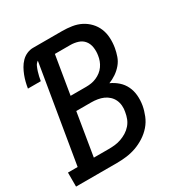

<svg xmlns="http://www.w3.org/2000/svg" viewBox="-179 -865 950 996"><g transform="rotate(-30 295.5 -367.5)"><path d="M-9 0V-84H49L146 -665Q134 -657 128 -643.5Q122 -630 118 -617Q114 -604 111 -591Q108 -578 106 -565H29Q32 -584 36.5 -602Q41 -620 48 -638Q55 -656 64.5 -673Q74 -690 88 -704.5Q102 -719 120.5 -727Q139 -735 157 -735H332Q361 -735 390 -730.5Q419 -726 443.5 -713.5Q468 -701 487 -681Q506 -661 516.5 -635.5Q527 -610 528.5 -580.5Q530 -551 525 -522Q521 -499 513 -476Q505 -453 489 -434Q473 -415 452.5 -401Q432 -387 409 -378Q434 -367 455 -348.5Q476 -330 488 -305Q500 -280 502.5 -251Q505 -222 500 -192Q495 -164 483.5 -135.5Q472 -107 452 -84Q432 -61 405.5 -44Q379 -27 350.5 -17Q322 -7 293 -3.5Q264 0 236 0ZM295 -422Q311 -422 326.5 -424.5Q342 -427 357 -433.5Q372 -440 385 -450Q398 -460 407.5 -473.5Q417 -487 422.5 -502Q428 -517 430 -532Q434 -556 430.5 -579.5Q427 -603 413.5 -620Q400 -637 378 -644Q356 -651 332 -651H240L202 -422ZM146 -84H236Q254 -84 272.5 -86Q291 -88 309.5 -94.5Q328 -101 345 -111.5Q362 -122 375 -137Q388 -152 395 -170Q402 -188 405 -207Q409 -225 407.5 -244Q406 -263 398.5 -279Q391 -295 378 -307Q365 -319 349 -326Q333 -333 314.5 -336Q296 -339 277 -339H188Z"/></g></svg>

Font: Iosevka Curly Slab MdEx
Style: Italic
Weight: 500
Width: 7
Italic angle: -9°
Monospace: yes
Designer: Belleve Invis
Foundry: Belleve Invis
Version: Version 11.0.0; ttfautohint (v1.8.3)